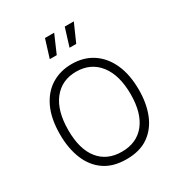

<svg xmlns="http://www.w3.org/2000/svg" viewBox="-207 -1039 1121 1194"><g transform="rotate(-30 354.0 -441.5)"><path d="M355 12Q259 12 196.5 -31.5Q134 -75 103 -152Q72 -229 72 -328Q72 -441 108 -517.5Q144 -594 207.5 -633Q271 -672 353 -672Q439 -672 502.5 -630Q566 -588 601 -510.5Q636 -433 636 -324Q636 -227 605.5 -151Q575 -75 513 -31.5Q451 12 355 12ZM353 -43Q460 -43 519 -117Q578 -191 578 -326Q578 -463 518 -540Q458 -617 353 -617Q250 -617 190 -541Q130 -465 130 -325Q130 -189 188.5 -116Q247 -43 353 -43ZM301 -766H251L291 -895H357ZM441 -766H393L433 -895H498Z"/></g></svg>

Font: Bricolage Grotesque 12pt ExtraLight
Style: Regular
Weight: 200
Designer: Mathieu Triay
Foundry: Atelier Triay
Version: Version 1.001; ttfautohint (v1.8.4.7-5d5b);gftools[0.9.33.de